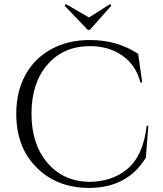

<svg xmlns="http://www.w3.org/2000/svg" viewBox="-20 -911 800 945"><path d="M422 -764H412L298 -883L304 -891L418 -825L522 -891L528 -883ZM60 -351Q60 -459 104.5 -541Q149 -623 231.5 -668.5Q314 -714 423 -714Q557 -714 660 -646L680 -505H671Q649 -591 582 -637.5Q515 -684 423 -684Q292 -684 213.5 -593Q135 -502 135 -352Q135 -202 212.5 -110.5Q290 -19 417 -16Q529 -16 604 -77Q685 -143 702 -292H710L698 -135Q607 14 417 14Q259 13 159.5 -87Q60 -187 60 -351Z"/></svg>

Font: Cinzel
Style: Regular
Weight: 400
Designer: Natanael Gama
Version: Version 1.001;PS 001.001;hotconv 1.0.56;makeotf.lib2.0.21325